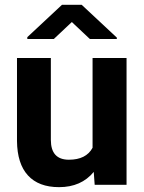

<svg xmlns="http://www.w3.org/2000/svg" viewBox="-20 -770 600 800"><path d="M466.8 -613.3V-607.4H354.5L279.3 -678.2L204.1 -607.4H93.8V-615.2L238.3 -750H320.3ZM370.6 -53.7Q318.4 9.8 226.1 9.8Q141.1 9.8 96.4 -39.1Q51.8 -87.9 50.8 -182.1V-528.3H191.9V-187Q191.9 -104.5 267.1 -104.5Q338.9 -104.5 365.7 -154.3V-528.3H507.3V0H374.5Z"/></svg>

Font: TypoPRO Roboto
Style: Bold
Weight: 700
Designer: Google
Version: Version 2.136; 2016